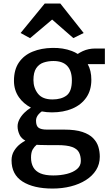

<svg xmlns="http://www.w3.org/2000/svg" viewBox="-20 -842 642 1114"><path d="M281.5 -190Q250.5 -190 222.5 -195.5Q212.5 -189 203.5 -178.5Q189 -161.5 189 -142Q189 -111.5 203.8 -100.8Q218.5 -90 253 -90H353Q417.5 -90 458 -76.5Q498.5 -63 520.5 -40.2Q542.5 -17.5 550.8 10.2Q559 38 559 67Q559 110.5 537.5 144.8Q516 179 478 203Q440 227 390.5 239.5Q341 252 285 252Q175 252 111 211.5Q47 171 47 88Q47 57 62 32.8Q77 8.5 99 -8Q113 -18.5 127 -26Q104 -39 94.5 -58Q82 -83.5 82 -109Q82 -128.5 92.2 -148.8Q102.5 -169 121 -187.5Q138 -204.5 159.5 -217.5Q116 -240.5 90 -277.5Q61 -319 61 -373Q61 -438 90 -480Q119 -522 169.5 -542.5Q220 -563 283.5 -564Q345.5 -565.5 397 -546Q415.5 -539 431 -529Q442.5 -537 460.5 -545.5Q493.5 -560.5 532.5 -560.5H588.5V-470H489Q510 -432.5 510 -379Q510 -318 480.5 -275.8Q451 -233.5 399.5 -211.8Q348 -190 281.5 -190ZM169.5 25.5Q160 43 160 72Q160 105 173 128.2Q186 151.5 214.2 163.8Q242.5 176 289 176Q332 176 368.5 166.8Q405 157.5 427 138.8Q449 120 449 92Q449 62.5 438.2 42Q427.5 21.5 398.2 10.8Q369 0 313 0H258Q229.5 0 207.5 -1Q200 -1.5 193 -2H192.5Q179.5 8.5 169.5 25.5ZM284.5 -265Q336 -265 366.5 -288.2Q397 -311.5 397 -375.5Q397 -430.5 370.5 -459.2Q344 -488 290 -488Q259 -488 232.5 -479Q206 -470 190 -446Q174 -422 174 -377.5Q174 -332 200.2 -298.5Q226.5 -265 284.5 -265ZM154.5 -620.5 99.5 -650.5 239.5 -821.5H330L465.5 -650.5L405.5 -621L282.5 -728.5Z"/></svg>

Font: Koeln Type Sans
Style: Regular
Weight: 400
Designer: Eben Sorkin
Foundry: Eben Sorkin
Version: Version 2.001